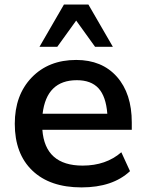

<svg xmlns="http://www.w3.org/2000/svg" viewBox="-20 -813 634 843"><path d="M337.9 9.8Q199.2 9.8 122.1 -64Q44.9 -137.7 44.9 -269.5Q44.9 -395.5 119.1 -472.7Q193.4 -549.8 314.5 -549.8Q427.7 -549.8 493.2 -476.1Q558.6 -402.3 558.6 -275.4V-243.2H166Q177.7 -85.9 342.8 -85.9Q445.3 -85.9 512.7 -144.5L550.8 -61.5Q474.6 9.8 337.9 9.8ZM153.3 -607.4 260.7 -793H368.2L475.6 -607.4H397.5L314.5 -722.7L231.4 -607.4ZM167 -313.5H451.2Q445.3 -389.6 412.6 -425.3Q379.9 -460.9 317.4 -460.9Q184.6 -460.9 167 -313.5Z"/></svg>

Font: Min Sans SemiBold
Style: Regular
Weight: 600
Designer: Jinseong-Kim, NotoSansCJK, Nunito
Foundry: Jinseong-Kim
Version: Version 1.400;Glyphs 3.1.2 (3151)